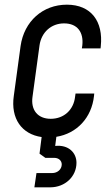

<svg xmlns="http://www.w3.org/2000/svg" viewBox="-20 -576 473 821"><path d="M266 -556C163 -556 83 -485 68 -379L39 -166C25 -69 73 -2 158 10L149 81L174 99H212C231 99 244 111 244 127C244 148 226 164 203 164H136L127 225H195C258 225 307 179 307 120C307 77 273 42 216 48L221 9C308 -5 372 -72 382 -166L383 -176H303L301 -162C295 -107 254 -68 197 -68C141 -68 111 -106 119 -162L149 -382C157 -438 199 -476 254 -476C312 -476 338 -437 332 -382L330 -369H410L411 -379C422 -484 370 -556 266 -556Z"/></svg>

Font: Mohave
Style: Italic
Weight: 400
Italic angle: -8°
Designer: Gumpita Rahayu
Foundry: Tokotype
Version: Version 2.002;PS 002.002;hotconv 1.0.88;makeotf.lib2.5.64775